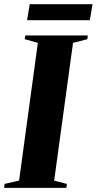

<svg xmlns="http://www.w3.org/2000/svg" viewBox="-42 -916 471 936"><path d="M-22 0 -19.5 -19.5 51 -35.5 142.5 -707 78.5 -725 81 -743H386L384 -725L314 -707L222 -35.5L284 -19.5L281.5 0ZM103 -895.5H409L396 -817.5H90Z"/></svg>

Font: Merriweather 144pt ExtraBold
Style: Italic
Weight: 800
Italic angle: -7.8°
Version: Version 2.101